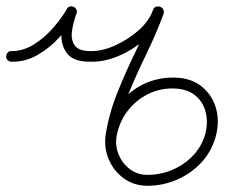

<svg xmlns="http://www.w3.org/2000/svg" viewBox="-37 -579 733 616"><path d="M0 -381Q-7 -381 -12.5 -386Q-18 -391 -17 -398Q-17 -405 -12 -410.5Q-7 -416 0 -415Q37 -415 71 -436Q105 -457 132.5 -488.5Q160 -520 177 -549Q177 -549 177 -549Q177 -549 177 -549Q180 -556 187 -558Q194 -560 201 -556Q207 -553 209 -546Q211 -539 207 -532Q187 -497 155.5 -461.5Q124 -426 84 -403Q44 -380 0 -381Q0 -381 0 -381Q0 -381 0 -381ZM176 -547Q178 -554 184.5 -557Q191 -560 198 -557Q205 -555 208 -548.5Q211 -542 208 -535Q198 -507 194 -479.5Q190 -452 202.5 -433.5Q215 -415 255 -415Q255 -415 255 -415Q255 -415 255 -415Q255 -415 255 -415Q255 -415 255 -415Q292 -415 333 -433.5Q374 -452 407.5 -481.5Q441 -511 454 -547Q454 -547 454 -547Q454 -547 454 -547Q456 -554 462.5 -557Q469 -560 476 -557Q483 -555 486 -548.5Q489 -542 487 -535Q471 -493 433 -457.5Q395 -422 347 -401Q299 -380 255 -381Q255 -381 255 -381Q255 -381 255 -381Q255 -381 255 -381Q255 -381 255 -381Q201 -380 180 -405.5Q159 -431 160 -469Q161 -507 176 -547Q176 -547 176 -547Q176 -547 176 -547ZM455 -547Q457 -554 463.5 -557Q470 -560 477 -557Q484 -555 487 -548.5Q490 -542 488 -535Q464 -470 432.5 -405.5Q401 -341 374 -275Q347 -209 337 -142Q332 -111 344 -82.5Q356 -54 380 -36Q404 -18 436 -18Q477 -18 514.5 -33.5Q552 -49 580.5 -78Q609 -107 621 -147Q631 -184 623.5 -217Q616 -250 591 -271.5Q566 -293 525 -295Q478 -297 438.5 -277.5Q399 -258 372 -222.5Q345 -187 337 -141Q337 -141 337 -141Q337 -141 337 -141Q335 -134 329.5 -130Q324 -126 316 -127Q309 -128 305 -134Q301 -140 302 -147Q312 -201 344 -243.5Q376 -286 423.5 -309Q471 -332 527 -330Q579 -328 612.5 -299.5Q646 -271 657 -228Q668 -185 654 -137Q640 -90 607 -55.5Q574 -21 529.5 -2Q485 17 436 17Q393 17 360.5 -6.5Q328 -30 312 -67.5Q296 -105 302 -147Q313 -216 340 -283Q367 -350 399 -415.5Q431 -481 455 -547Q455 -547 455 -547Q455 -547 455 -547Z"/></svg>

Font: FRB American Cursive
Style: Italic
Weight: 400
Italic angle: -25°
Version: Version 2.0;Modular Font Editor K font №1